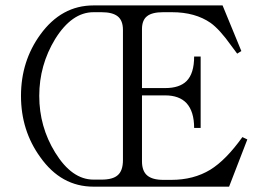

<svg xmlns="http://www.w3.org/2000/svg" viewBox="-20 -698 978 719"><path d="M502 -677.7H330.1Q210 -677.7 130.9 -568.4Q58.6 -468.8 58.6 -338.9Q58.6 -209 130.9 -109.4Q209 1 330.1 1H837.9L906.2 -175.8L887.7 -184.6Q826.2 -98.6 767.6 -62.5Q705.1 -24.4 621.1 -24.4H591.8Q550.8 -24.4 531.2 -41Q511.7 -57.6 511.7 -93.8V-340.8H598.6Q651.4 -340.8 678.7 -311.5Q707 -280.3 707 -218.8H731.4V-486.3H707Q707 -422.9 678.7 -394.5Q652.3 -368.2 598.6 -368.2H511.7V-588.9Q511.7 -623 531.2 -637.7Q549.8 -652.3 590.8 -652.3H624Q710.9 -652.3 768.6 -612.3Q802.7 -587.9 845.7 -527.3L868.2 -497.1L883.8 -506.8L813.5 -677.7ZM440.4 -98.6Q440.4 -58.6 420.9 -42Q402.3 -25.4 360.4 -25.4H330.1Q249 -25.4 186.5 -127Q127 -223.6 127 -338.9Q127 -454.1 186.5 -551.8Q249 -652.3 330.1 -652.3H360.4Q401.4 -652.3 420.9 -636.7Q440.4 -621.1 440.4 -585.9Z"/></svg>

Font: Batang
Style: Regular
Weight: 400
Version: Version 2.21